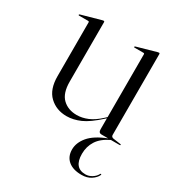

<svg xmlns="http://www.w3.org/2000/svg" viewBox="-154 -539 781 839"><g transform="rotate(30 237.0 -120.0)"><path d="M73 -125V-396.5Q73 -401 67.5 -401H22Q19 -401 19 -403.5Q19 -405.5 22.5 -407L120.5 -434.5Q124.5 -435.5 127 -435.5Q131 -435.5 131 -431V-130.5Q131 -72.5 158.5 -46Q186 -19.5 230 -19.5Q257 -19.5 285 -31.2Q313 -43 343 -71L352 -79.5V-396.5Q352 -401 347 -401H301.5Q299 -401 299 -403.5Q299 -405.5 302.5 -407L399.5 -434.5Q403.5 -435.5 406 -435.5Q410 -435.5 410 -431V-23Q410 -12.5 422 -10.5L457.5 -5.5Q462 -5.5 462 -2.5Q462 0 458.5 0H414.5Q372.5 20 353.8 49.2Q335 78.5 335 115.5Q335 186 392.5 186Q410 186 425.2 176.2Q440.5 166.5 447.5 153Q449.5 149 452 150Q454.5 151.5 452.5 155.5Q445.5 171 426.2 183.8Q407 196.5 378.5 196.5Q336 196.5 312 176.5Q288 156.5 288 120.5Q288 86.5 314.2 55Q340.5 23.5 400.5 0H366.5Q352 0 352 -18V-73.5L346 -68Q298 -24 262.8 -8.5Q227.5 7 194 7Q142 7 107.5 -25.8Q73 -58.5 73 -125Z"/></g></svg>

Font: Fraunces 144pt Light
Style: Regular
Weight: 300
Version: Version 1.000;[b76b70a41]